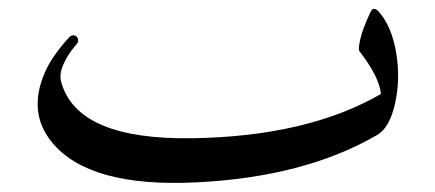

<svg xmlns="http://www.w3.org/2000/svg" viewBox="-20 -398 966 426"><path d="M820.8 -371.6Q849.1 -339.4 858.9 -281.5Q868.7 -223.6 856.7 -169.2Q844.7 -114.7 816.9 -98.6Q656.7 -5.4 416.7 6.6Q176.8 18.6 94.7 -83Q41.5 -148.4 79.1 -236.3Q94.7 -272.9 132.8 -314.5Q139.2 -321.3 145.5 -319.3Q151.9 -317.4 153.1 -311Q154.3 -304.7 149.9 -299.8Q131.8 -279.8 121.3 -256.6Q110.8 -233.4 115.7 -216.3Q150.9 -87.4 406.5 -91.3Q662.1 -95.2 825.2 -189.5Q821.8 -227.1 777.3 -284.7Q774.4 -288.6 779.5 -311.5Q784.7 -334.5 802.2 -371.6Q808.6 -385.3 820.8 -371.6Z"/></svg>

Font: Amiri Quran Colored
Style: Regular
Weight: 400
Designer: Khaled Hosny
Version: Version 000.111